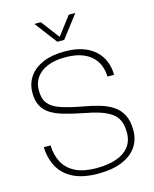

<svg xmlns="http://www.w3.org/2000/svg" viewBox="-136 -1029 906 1128"><g transform="rotate(-15 317.0 -465.5)"><path d="M321 8Q228 8 168.5 -22Q109 -52 80.5 -105Q52 -158 50 -225H91Q93 -164 118 -119Q143 -74 192.5 -50Q242 -26 319 -26Q387 -26 437.5 -43Q488 -60 516 -95Q544 -130 544 -183Q544 -225 531.5 -254Q519 -283 491.5 -302.5Q464 -322 421.5 -335.5Q379 -349 319 -360Q257 -372 210 -386Q163 -400 131.5 -420.5Q100 -441 84 -472.5Q68 -504 68 -550Q68 -606 97 -648Q126 -690 180.5 -713.5Q235 -737 312 -737Q393 -737 447 -711Q501 -685 529.5 -638.5Q558 -592 559 -529H519Q517 -585 491.5 -624Q466 -663 420 -683Q374 -703 308 -703Q244 -703 199.5 -684.5Q155 -666 131.5 -633Q108 -600 108 -555Q108 -504 130.5 -475Q153 -446 202.5 -429Q252 -412 333 -397Q385 -388 430.5 -375Q476 -362 510.5 -339.5Q545 -317 564.5 -280Q584 -243 584 -185Q584 -127 553.5 -83.5Q523 -40 464 -16Q405 8 321 8ZM287 -803 184 -939H223L308 -827L393 -939H433L329 -803Z"/></g></svg>

Font: Mona Sans ExtraLight
Style: Regular
Weight: 200
Designer: Deni Anggara
Foundry: GitHub
Version: Version 2.000